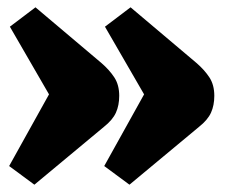

<svg xmlns="http://www.w3.org/2000/svg" viewBox="-20 -528 631 525"><path d="M74 -23 5 -74 114 -270 7 -455 77 -508 257 -356Q279 -337 292.5 -316.5Q306 -296 306 -266Q306 -240 297 -220Q288 -200 264 -181ZM334 -23 265 -74 374 -270 267 -455 337 -508 517 -356Q539 -337 552.5 -316.5Q566 -296 566 -266Q566 -240 557 -220Q548 -200 524 -181Z"/></svg>

Font: Literata Black
Style: Regular
Weight: 900
Designer: Latin by Veronika Burian and Jose Scaglione. Greek by Irene Vlachou. Cyrillic by Vera Evstafieva.
Foundry: TypeTogether
Version: Version 3.103;gftools[0.9.29]